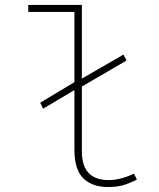

<svg xmlns="http://www.w3.org/2000/svg" viewBox="-20 -742 640 774"><path d="M154 -304 142 -328 282 -412 308 -424 478 -522 490 -498 308 -392 282 -380ZM416 12Q352 12 316 -23Q280 -58 280 -138V-694H94V-722H310V-132Q310 -74 337 -45Q364 -16 418 -16Q442 -16 467.5 -22.5Q493 -29 520 -42L532 -18Q502 -3 476.5 4.5Q451 12 416 12Z"/></svg>

Font: Source Code Pro ExtraLight ExtraLight
Style: Regular
Weight: 250
Monospace: yes
Version: Version 1.018;hotconv 1.0.116;makeotfexe 2.5.65601